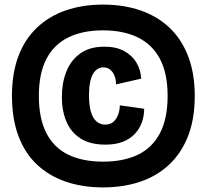

<svg xmlns="http://www.w3.org/2000/svg" viewBox="-20 -713 899 835"><path d="M428 102Q339 102 266 77Q193 52 140.5 2.5Q88 -47 60 -122Q32 -197 32 -296Q32 -394 60 -468.5Q88 -543 141 -593Q194 -643 266.5 -668Q339 -693 428 -693Q517 -693 590 -668Q663 -643 716 -593.5Q769 -544 798 -469Q827 -394 827 -296Q827 -196 798 -121.5Q769 -47 715.5 3Q662 53 589 77.5Q516 102 428 102ZM428 -10Q517 -10 579.5 -40Q642 -70 675.5 -133.5Q709 -197 709 -296Q709 -394 675.5 -457Q642 -520 579 -550.5Q516 -581 428 -581Q340 -581 277.5 -550.5Q215 -520 182 -457Q149 -394 149 -296Q149 -197 182 -133.5Q215 -70 277.5 -40Q340 -10 428 -10ZM438 -84Q372 -84 330 -111Q288 -138 268.5 -185Q249 -232 249 -291Q249 -352 268.5 -401.5Q288 -451 329 -480.5Q370 -510 434 -510Q485 -510 520 -491Q555 -472 573.5 -440.5Q592 -409 594 -371L485 -346Q484 -380 469 -400Q454 -420 429 -420Q416 -420 404.5 -413Q393 -406 384.5 -391.5Q376 -377 371.5 -353.5Q367 -330 367 -299Q367 -255 375.5 -226.5Q384 -198 400 -184.5Q416 -171 437 -171Q460 -171 473.5 -183.5Q487 -196 494 -215Q501 -234 501 -255L607 -240Q607 -209 597 -181Q587 -153 566.5 -131Q546 -109 514.5 -96.5Q483 -84 438 -84Z"/></svg>

Font: Bricolage Grotesque 24pt SemiCondensed
Style: Bold
Weight: 700
Width: 4
Designer: Mathieu Triay
Foundry: Atelier Triay
Version: Version 1.001;gftools[0.9.33.dev8+g029e19f]